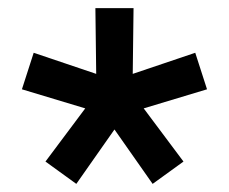

<svg xmlns="http://www.w3.org/2000/svg" viewBox="-20 -779 564 473"><path d="M168 -326 92 -381 190 -512 34 -559 63 -649 217 -597 215 -759H309L307 -597L461 -649L490 -559L334 -512L432 -381L356 -326L262 -460Z"/></svg>

Font: M PLUS 2 Medium
Style: Regular
Weight: 500
Designer: Coji Morishita
Foundry: UNDERFOREST DESIGN
Version: Version 1.001